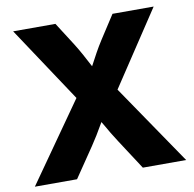

<svg xmlns="http://www.w3.org/2000/svg" viewBox="-81 -810 899 891"><g transform="rotate(-10 368.5 -364.0)"><path d="M12.2 0 318.4 -435.5V-304.7L38.1 -727.5H237.3L307.1 -618.2Q325.2 -589.4 339.6 -562.7Q354 -536.1 367.4 -510.7Q380.9 -485.4 395 -460.4H345.7Q360.8 -485.4 374.3 -510.7Q387.7 -536.1 402.3 -562.7Q417 -589.4 435.5 -618.2L506.3 -727.5H700.2L426.8 -314.5V-437.5L725.1 0H521L430.2 -139.6Q414.1 -164.1 402.1 -184.3Q390.1 -204.6 379.4 -223.4Q368.7 -242.2 356 -262.7H380.9Q368.7 -242.7 357.7 -223.6Q346.7 -204.6 334.5 -184.3Q322.3 -164.1 305.7 -139.6L210.9 0Z"/></g></svg>

Font: Inter 24pt ExtraBold
Style: Regular
Weight: 800
Designer: Rasmus Andersson
Foundry: rsms
Version: Version 4.001;git-66647c0bb